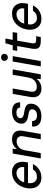

<svg xmlns="http://www.w3.org/2000/svg" viewBox="1368 -2144 789 3564"><g transform="rotate(-90 1762.0 -362.5)"><path d="M247 12Q177 12 128.5 -21Q80 -54 59 -113.5Q38 -173 50 -252Q59 -314 84.5 -365.5Q110 -417 149.5 -455Q189 -493 238 -513Q287 -533 344 -533Q419 -533 465 -500.5Q511 -468 529 -412.5Q547 -357 536 -289Q535 -278 532.5 -265Q530 -252 527 -237H120L132 -308H441Q448 -354 435 -386Q422 -418 395 -434.5Q368 -451 329 -451Q289 -451 252.5 -431.5Q216 -412 189.5 -374.5Q163 -337 152 -280L147 -252Q137 -194 149.5 -153.5Q162 -113 191.5 -92Q221 -71 261 -71Q312 -71 344.5 -90.5Q377 -110 398 -145H498Q477 -100 440.5 -64.5Q404 -29 355 -8.5Q306 12 247 12Z M602 0 694 -521H783L775 -439Q805 -484 852.5 -508.5Q900 -533 958 -533Q1018 -533 1057 -509.5Q1096 -486 1111 -440Q1126 -394 1114 -326L1057 0H957L1012 -316Q1024 -381 998.5 -414.5Q973 -448 916 -448Q879 -448 845.5 -431Q812 -414 788 -381Q764 -348 755 -299L702 0Z M1387 12Q1316 12 1271.5 -10Q1227 -32 1209 -71Q1191 -110 1195 -161H1297Q1296 -136 1305.5 -115Q1315 -94 1338.5 -81.5Q1362 -69 1401 -69Q1433 -69 1457 -78.5Q1481 -88 1495.5 -105.5Q1510 -123 1513 -146Q1518 -175 1507 -191Q1496 -207 1471.5 -216Q1447 -225 1410 -230Q1369 -236 1336.5 -247Q1304 -258 1283 -275.5Q1262 -293 1253.5 -319.5Q1245 -346 1250 -382Q1257 -426 1286 -460.5Q1315 -495 1362.5 -514Q1410 -533 1470 -533Q1558 -533 1602.5 -493.5Q1647 -454 1643 -383H1546Q1547 -415 1523.5 -433.5Q1500 -452 1456 -452Q1409 -452 1382 -434.5Q1355 -417 1351 -389Q1348 -368 1356.5 -352Q1365 -336 1389 -325Q1413 -314 1455 -308Q1499 -302 1531.5 -292Q1564 -282 1585 -265Q1606 -248 1614.5 -221Q1623 -194 1616 -154Q1608 -102 1577 -64.5Q1546 -27 1497.5 -7.5Q1449 12 1387 12Z M1900 12Q1841 12 1801.5 -11.5Q1762 -35 1747 -82.5Q1732 -130 1745 -201L1801 -521H1901L1846 -205Q1834 -139 1853.5 -106Q1873 -73 1935 -73Q1974 -73 2009 -90Q2044 -107 2069 -140.5Q2094 -174 2103 -222L2155 -521H2255L2164 0H2074L2081 -83Q2053 -38 2005.5 -13Q1958 12 1900 12Z M2310 0 2402 -521H2502L2410 0ZM2479 -611Q2450 -611 2431.5 -629Q2413 -647 2413 -675Q2413 -702 2431.5 -719.5Q2450 -737 2479 -737Q2507 -737 2526 -719.5Q2545 -702 2545 -675Q2545 -647 2526 -629Q2507 -611 2479 -611Z M2768 0Q2720 0 2687.5 -15Q2655 -30 2642.5 -65.5Q2630 -101 2640 -160L2689 -437H2599L2614 -521H2704L2740 -656H2828L2804 -521H2948L2933 -437H2789L2740 -160Q2733 -117 2748 -101Q2763 -85 2806 -85H2871L2856 0Z M3193 12Q3123 12 3074.5 -21Q3026 -54 3005 -113.5Q2984 -173 2996 -252Q3005 -314 3030.5 -365.5Q3056 -417 3095.5 -455Q3135 -493 3184 -513Q3233 -533 3290 -533Q3365 -533 3411 -500.5Q3457 -468 3475 -412.5Q3493 -357 3482 -289Q3481 -278 3478.5 -265Q3476 -252 3473 -237H3066L3078 -308H3387Q3394 -354 3381 -386Q3368 -418 3341 -434.5Q3314 -451 3275 -451Q3235 -451 3198.5 -431.5Q3162 -412 3135.5 -374.5Q3109 -337 3098 -280L3093 -252Q3083 -194 3095.5 -153.5Q3108 -113 3137.5 -92Q3167 -71 3207 -71Q3258 -71 3290.5 -90.5Q3323 -110 3344 -145H3444Q3423 -100 3386.5 -64.5Q3350 -29 3301 -8.5Q3252 12 3193 12Z"/></g></svg>

Font: DM Sans 10pt Medium
Style: Italic
Weight: 500
Italic angle: -10°
Version: Version 4.004;gftools[0.9.30]